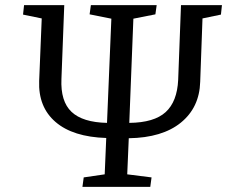

<svg xmlns="http://www.w3.org/2000/svg" viewBox="-20 -730 927 750"><path d="M302 0 307 -37 389 -49 395 -191Q265 -195 197 -253.5Q129 -312 133 -414L143 -658L70 -673L74 -710H231L220 -422Q216 -334 259.5 -293Q303 -252 398 -250L415 -657L330 -674L335 -710H592L587 -674L501 -657L485 -250Q582 -251 627 -292Q672 -333 676 -418L687 -710H847L843 -673L771 -658L762 -410Q759 -310 686.5 -251Q614 -192 483 -190L477 -49L572 -37L567 0Z"/></svg>

Font: Literata 36pt
Style: Italic
Weight: 400
Italic angle: -2°
Designer: Latin by Veronika Burian and Jose Scaglione. Greek by Irene Vlachou. Cyrillic by Vera Evstafieva
Foundry: TypeTogether
Version: Version 3.002